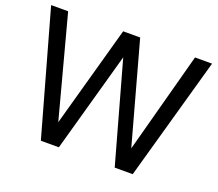

<svg xmlns="http://www.w3.org/2000/svg" viewBox="-123 -918 1242 1092"><g transform="rotate(20 498.0 -372.5)"><path d="M220 0H329L498 -606L667 0H776L985 -745H882L718 -135L550 -745H447L277 -133L114 -745H11Z"/></g></svg>

Font: Plus Jakarta Sans Medium
Style: Regular
Weight: 500
Designer: Gumpita Rahayu
Foundry: Tokotype
Version: Version 2.004; ttfautohint (v1.8.3)